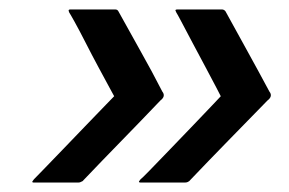

<svg xmlns="http://www.w3.org/2000/svg" viewBox="-20 -540 612 407"><path d="M279 -153Q273 -153 275 -156Q277 -159 278 -160Q280 -161 297.5 -179Q315 -197 340 -223Q365 -249 390 -275Q415 -301 431.5 -318.5Q448 -336 448 -336Q448 -336 439 -353.5Q430 -371 416 -397Q402 -423 388 -449.5Q374 -476 364.5 -494Q355 -512 354 -513Q353 -515 352 -517.5Q351 -520 357 -520Q378 -520 403 -520Q428 -520 450 -520Q455 -520 458 -516Q481 -474 504.5 -431.5Q528 -389 551 -346Q559 -336 547 -327Q505 -284 463.5 -241.5Q422 -199 381 -156Q378 -154 376 -153.5Q374 -153 372 -153Q350 -153 325 -153Q300 -153 279 -153ZM52 -153Q47 -153 49 -156Q51 -159 52 -160Q53 -161 70.5 -179Q88 -197 113 -223Q138 -249 163 -275Q188 -301 205 -318.5Q222 -336 222 -336Q222 -336 212.5 -353.5Q203 -371 189 -397Q175 -423 161.5 -449.5Q148 -476 138 -494Q128 -512 127 -513Q126 -515 125.5 -517.5Q125 -520 130 -520Q151 -520 176.5 -520Q202 -520 224 -520Q229 -520 231 -516Q254 -474 278 -431.5Q302 -389 324 -346Q332 -336 320 -327Q279 -284 237.5 -241.5Q196 -199 155 -156Q151 -154 149.5 -153.5Q148 -153 146 -153Q123 -153 98 -153Q73 -153 52 -153Z"/></svg>

Font: Glory SemiBold
Style: Italic
Weight: 600
Italic angle: -12°
Designer: Robert Leuschke
Foundry: Robert Leuschke
Version: Version 1.011